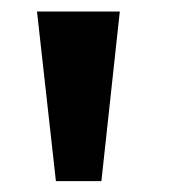

<svg xmlns="http://www.w3.org/2000/svg" viewBox="-20 -748 302 342"><path d="M79.6 -425.3 45.9 -727.5H193.4L160.6 -425.3Z"/></svg>

Font: Inter Tight
Style: Bold
Weight: 700
Designer: Rasmus Andersson
Foundry: rsms
Version: Version 3.004; ttfautohint (v1.8.4.7-5d5b)